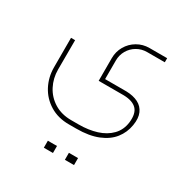

<svg xmlns="http://www.w3.org/2000/svg" viewBox="-180 -511 1073 1105"><g transform="rotate(30 357.0 41.5)"><path d="M508.7 -76.7H367.2V-199.9Q367.2 -236.7 384.7 -266.8Q402.1 -296.9 432.4 -314.6Q462.8 -332.3 499.1 -332.3H616.3V-359.4H499.1Q455.4 -359.4 418.9 -338Q382.4 -316.6 361.2 -280.1Q340.1 -243.6 340.1 -199.9V-49.6H507.8Q567.1 -47.8 593.5 -20Q619.9 7.8 613.1 68Q606.6 121.3 572.4 156.7Q538.1 192.1 484.6 208.9Q431.1 225.6 365.8 225.6H316.2Q251.8 225.6 204 196.2Q156.2 166.8 130.7 117.6Q105.2 68.5 105.2 10.6L105.7 -184.3H78.6V11.9Q78.6 76.7 107.5 131.9Q136.5 187 190.5 220.1Q244.5 253.2 316.2 253.2H365.8Q450.8 253.2 509 229.5Q567.1 205.9 599 165.2Q631 124.5 639.7 71.7Q648 22.5 633.7 -10.1Q619.5 -42.7 587.3 -59.1Q555.1 -75.4 508.7 -76.7ZM319.9 441.6Q319.9 427.4 319.9 418.2Q319.9 408.5 319.9 394.8Q305.6 395.2 296.9 395.2Q288.1 395.2 278.5 395.2Q271.1 394.8 259.2 394.8Q259.2 408.5 259.2 418.2Q259.2 427.4 259.2 441.6Q259.2 441.6 279.9 441.6Q279.9 441.6 287.7 441.6Q287.7 441.6 300.1 441.6Q300.1 441.6 319.9 441.6ZM459.6 441.2Q459.6 426.9 459.6 417.7Q459.6 408.5 459.6 394.8Q445.3 394.8 436.6 394.8Q427.8 394.8 418.2 394.8Q410.8 394.8 398.9 394.8Q398.9 408.5 398.9 417.7Q398.9 426.9 398.9 441.2Q398.9 441.2 410.2 441.2Q421.4 441.2 439.8 441.2Q439.8 441.2 459.6 441.2Z"/></g></svg>

Font: Arad-FD-VF Thin
Style: Regular
Weight: 100
Designer: Mohammad Darvishi
Version: Version 1.010;September 21, 2024;FontCreator 15.0.0.2992 64-